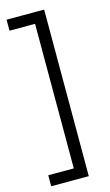

<svg xmlns="http://www.w3.org/2000/svg" viewBox="-124 -736 513 893"><g transform="rotate(-15 133.0 -290.0)"><path d="M187 111H129V-676H187ZM187 111H6V58H187ZM187 -638H6V-691H187Z"/></g></svg>

Font: Bricolage Grotesque SemiCondensed ExtraLight
Style: Regular
Weight: 250
Width: 4
Designer: Mathieu Triay
Foundry: Atelier Triay
Version: Version 1.000;gftools[0.9.30]